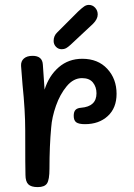

<svg xmlns="http://www.w3.org/2000/svg" viewBox="-20 -756 548 784"><path d="M456 -373Q456 -315 420 -282Q384 -249 327 -249Q302 -249 291.5 -256.5Q281 -264 281 -283Q281 -300 288.5 -307.5Q296 -315 311 -316Q374 -321 374 -375Q374 -401 359.5 -419Q345 -437 315 -437Q280 -437 252.5 -404Q225 -371 208.5 -324Q192 -277 189 -235Q182 -160 182 -67Q182 -22 172 -7Q162 8 134 8Q107 8 95.5 -3.5Q84 -15 84 -42Q83 -61 83 -223Q83 -304 72 -410L66 -487Q65 -506 77.5 -517Q90 -528 113 -528Q153 -528 155 -492L162 -390Q180 -447 220 -481.5Q260 -516 316 -516Q380 -516 418 -475Q456 -434 456 -373ZM199 -589Q199 -610 214 -624L299 -709Q315 -724 324 -730Q333 -736 343 -736Q358 -736 368.5 -724.5Q379 -713 379 -697Q379 -678 360 -659L268 -573Q257 -563 249.5 -559Q242 -555 232 -555Q218 -555 208.5 -565Q199 -575 199 -589Z"/></svg>

Font: Mali Medium
Style: Regular
Weight: 500
Version: Version 1.000; ttfautohint (v1.6)